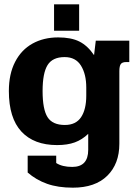

<svg xmlns="http://www.w3.org/2000/svg" viewBox="-20 -668 629 888"><path d="M230 -648H346V-526H230ZM108 130V52H240V86Q268 104 314 104Q388 104 388 25V-49Q360 -22 326 -9.5Q292 3 244 3Q137 3 79 -59.5Q21 -122 21 -247Q21 -326 50 -382Q79 -438 130.5 -466.5Q182 -495 249 -495Q309 -495 347 -476Q385 -457 415 -413L423 -480H578V-381H564Q545 -381 538.5 -371.5Q532 -362 532 -339V-3Q532 90 476 145Q420 200 317 200Q248 200 197.5 182Q147 164 108 130ZM379 -226V-263Q379 -325 354.5 -364.5Q330 -404 279 -404Q223 -404 200 -367Q177 -330 177 -247Q177 -162 200 -126Q223 -90 280 -90Q331 -90 355 -126Q379 -162 379 -226Z"/></svg>

Font: Pridi SemiBold
Style: Regular
Weight: 600
Designer: Katatrad Team
Foundry: CadsonDemak
Version: Version 1.001